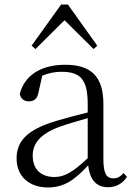

<svg xmlns="http://www.w3.org/2000/svg" viewBox="-20 -811 591 845"><path d="M455 13C490 13 519 -2 539 -33L524 -49C508 -32 496 -26 479 -26C450 -26 435 -45 435 -111V-354C435 -476 379 -526 267 -526C160 -526 88 -479 67 -398C71 -377 85 -365 107 -365C130 -365 145 -376 150 -407L166 -478C195 -490 223 -495 250 -495C330 -495 366 -466 366 -354V-316C321 -305 272 -292 228 -279C100 -241 53 -190 53 -114C53 -31 113 14 190 14C262 14 307 -18 368 -83C375 -23 402 13 455 13ZM392 -595 408 -610 279 -791H249L119 -610L136 -595L264 -722ZM366 -115C300 -52 262 -32 220 -32C162 -32 124 -64 124 -126C124 -179 156 -221 242 -253C279 -266 323 -279 366 -291Z"/></svg>

Font: Noto Serif CJK KR Light
Style: Regular
Weight: 300
Designer: Ryoko NISHIZUKA 西塚涼子 (kana & ideographs); Frank Grießhammer (Latin, Greek & Cyrillic); Wenlong ZHANG 张文龙 (bopomofo); San
Foundry: Adobe
Version: Version 2.001;hotconv 1.1.0;makeotfexe 2.6.0